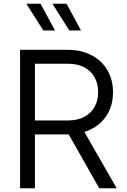

<svg xmlns="http://www.w3.org/2000/svg" viewBox="-20 -1013 681 1033"><path d="M88 -745H344Q416 -745 471.5 -716.5Q527 -688 557.5 -636Q588 -584 588 -517Q588 -438 547 -382Q506 -326 434 -303L608 0H514L332 -321L386 -290H168V0H88ZM508 -518Q508 -564 488 -598.5Q468 -633 432 -651.5Q396 -670 348 -670H168V-365H348Q396 -365 432 -383.5Q468 -402 488 -436.5Q508 -471 508 -518ZM262 -993H338L416 -849H353ZM122 -993H198L276 -849H213Z"/></svg>

Font: Trafiko Sans Variable
Style: Regular
Weight: 400
Designer: Gumpita Rahayu / Trafiko
Foundry: Tokotype / Trafiko
Version: Version 0.001;FEAKit 1.0